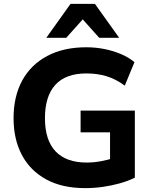

<svg xmlns="http://www.w3.org/2000/svg" viewBox="-20 -960 782 991"><path d="M420 11Q301 11 218.5 -34Q136 -79 93 -160Q50 -241 50 -350Q50 -462 94.5 -544Q139 -626 223.5 -671Q308 -716 425 -716Q475 -716 521 -706.5Q567 -697 606.5 -680Q646 -663 674 -639L624 -518Q578 -552 530 -566.5Q482 -581 426 -581Q319 -581 265.5 -522Q212 -463 212 -350Q212 -237 266.5 -179Q321 -121 428 -121Q464 -121 502 -128Q540 -135 577 -148L548 -85V-277H396V-389H676V-43Q642 -26 599.5 -14Q557 -2 511 4.5Q465 11 420 11ZM219 -765 344 -940H470L595 -765H492L407 -860L322 -765Z"/></svg>

Font: Nunito Sans 12pt ExtraLight 12pt ExtraBold
Style: Regular
Weight: 800
Version: Version 3.101;gftools[0.9.27]